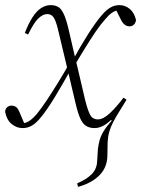

<svg xmlns="http://www.w3.org/2000/svg" viewBox="-28 -489 552 751"><path d="M277 242 274 228Q310 213 330.5 192.5Q351 172 352 141L355 94Q357 77 361.5 60Q366 43 377.5 24Q389 5 409 -17L403 -24L453 -94L467 -99Q451 -73 438 -52Q425 -31 415 -12Q405 7 399.5 26Q394 45 393 67L392 121Q391 167 360 197.5Q329 228 277 242ZM342 12Q323 12 309.5 4Q296 -4 286.5 -24.5Q277 -45 268 -83L238 -210L237 -214L199 -373Q191 -407 182 -420.5Q173 -434 157 -434Q140 -434 122 -417Q104 -400 82 -354L69 -360Q84 -398 99.5 -422Q115 -446 133 -457.5Q151 -469 170 -469Q198 -469 212 -450.5Q226 -432 238 -384L267 -259L268 -256L305 -98Q315 -58 324.5 -40Q334 -22 355 -22Q376 -22 402.5 -47Q429 -72 455 -107L467 -99Q439 -51 406 -19.5Q373 12 342 12ZM-8 -52Q-7 -64 0.5 -70Q8 -76 17 -76Q26 -76 33.5 -71.5Q41 -67 48 -51L70 1H58V-6Q75 -8 87.5 -16.5Q100 -25 115 -42Q133 -64 154 -95.5Q175 -127 198.5 -165Q222 -203 245 -244L255 -228Q219 -163 187.5 -111Q156 -59 131 -29Q113 -7 96.5 2.5Q80 12 60 12Q37 12 17.5 -4Q-2 -20 -8 -52ZM261 -229 252 -245Q287 -309 316 -354.5Q345 -400 367 -426Q386 -449 403 -459Q420 -469 439 -469Q461 -469 479 -454.5Q497 -440 504 -411Q503 -400 496 -393Q489 -386 479 -386Q469 -386 461 -391.5Q453 -397 446 -410L422 -458H437V-449Q423 -448 410.5 -439.5Q398 -431 383 -413Q365 -393 346 -365Q327 -337 306 -303Q285 -269 261 -229Z"/></svg>

Font: Source Serif 4 48pt Light
Style: Italic
Weight: 300
Italic angle: -12°
Designer: Frank Grießhammer
Foundry: Adobe Systems Incorporated
Version: Version 4.004;hotconv 1.0.116;makeotfexe 2.5.65601